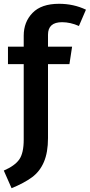

<svg xmlns="http://www.w3.org/2000/svg" viewBox="-27 -775 473 1012"><path d="M34 217 -7 124Q51 99 74.5 65.5Q98 32 98 -39V-437H15V-529H98V-587Q98 -659 144.5 -707Q191 -755 284 -755Q361 -755 426 -724L389 -638Q344 -658 300 -658Q226 -658 226 -592V-529H353L339 -437H226V-47Q226 28 204.5 78.5Q183 129 141.5 159.5Q100 190 34 217Z"/></svg>

Font: Trujillo Medium
Style: Regular
Weight: 500
Designer: Fira Sans original fonts by bBox Type GmbH, Carrois Corporate GbR, & Edenspiekermann AG / Changes by Cristiano Sobral
Foundry: Fira Sans original fonts by bBox Type GmbH, Carrois Corporate GbR, & Edenspiekermann AG / Changes by Cristiano Sobral
Version: Version 4.301;October 17, 2021;FontCreator 14.0.0.2814 64-bi